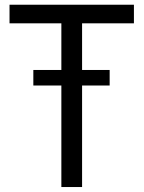

<svg xmlns="http://www.w3.org/2000/svg" viewBox="-20 -751 595 796"><path d="M19.5 -654.3V-731.4H535.2V-654.3H320.3V-460.9H434.6V-396.5H320.3V24.4H234.4V-396.5H118.2V-460.9H234.4V-654.3Z"/></svg>

Font: GenEi M Gothic v2 Regular
Style: Regular
Weight: 400
Version: Version 2.0